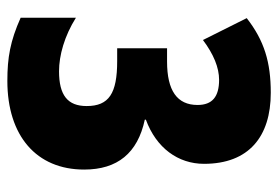

<svg xmlns="http://www.w3.org/2000/svg" viewBox="-140 -624 774 535"><g transform="rotate(90 247.5 -357.0)"><path d="M437 -538C437 -663 361 -724 239 -724C154 -724 94 -706 31 -657L92 -535C132 -565 169 -580 203 -580C250 -580 273 -561 273 -520C273 -463 233 -435 152 -435H115V-296H151C241 -296 276 -273 276 -211C276 -158 246 -134 179 -134C135 -134 81 -149 30 -181V-27C95 2 141 10 206 10C359 10 453 -71 453 -204C453 -297 407 -353 314 -373V-376C393 -405 437 -466 437 -538Z"/></g></svg>

Font: Noto Sans Arabic ExtCond Blk
Style: Regular
Weight: 900
Width: 2
Designer: Monotype Design Team, Nadine Chahine, Nizar Qandah and Khaled Hosny
Foundry: Monotype Imaging Inc.
Version: Version 2.012